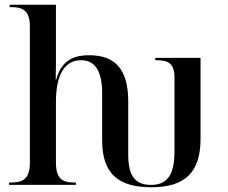

<svg xmlns="http://www.w3.org/2000/svg" viewBox="-20 -780 962 810"><path d="M619 10C760 10 826 -53 826 -193V-536H635V-526H639C684 -526 716 -517 716 -454V-141C716 -41 685 0 617 0C550 0 521 -38 521 -128V-352C521 -488 466 -547 356 -547C305 -547 241 -535 217 -444H215C216 -480 216 -520 216 -558V-760H21V-750H28C80 -750 106 -732 106 -668V-95C106 -28 80 -10 27 -10H18V0H300V-10H293C241 -10 216 -28 216 -95V-351C216 -441 240 -526 322 -526C386 -526 411 -472 411 -385V-187C411 -49 477 10 619 10Z"/></svg>

Font: Noto Serif Display Medium
Style: Regular
Weight: 500
Designer: Monotype Design Team
Foundry: Monotype Imaging Inc.
Version: Version 2.009